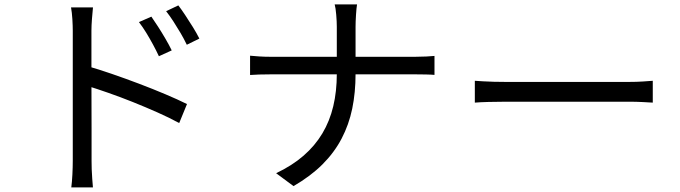

<svg xmlns="http://www.w3.org/2000/svg" viewBox="-20 -794 3040 858"><path d="M656.4 -719.6Q668.9 -701.8 685.9 -675.5Q702.9 -649.1 719.3 -621Q735.7 -593 747.4 -568.8L690.1 -542.7Q677.8 -569.2 663.4 -595.6Q649.1 -622 633.5 -647.6Q617.8 -673.1 600.9 -695.3ZM776.9 -769.9Q790.4 -752.5 807.6 -726.5Q824.8 -700.5 842.1 -672.7Q859.3 -644.9 870.9 -621.6L814.8 -594Q802.1 -620.5 786.9 -646.4Q771.6 -672.3 755.5 -697.3Q739.4 -722.3 722.4 -744ZM305.2 -75.2Q305.2 -89.3 305.2 -131.4Q305.2 -173.4 305.2 -232Q305.2 -290.5 305.2 -355.3Q305.2 -420.2 305.2 -481.2Q305.2 -542.1 305.2 -588.9Q305.2 -635.6 305.2 -656.6Q305.2 -678.1 303.4 -708Q301.6 -737.9 297.4 -761H395.5Q393.2 -738.5 390.9 -708.8Q388.6 -679.2 388.6 -656.6Q388.6 -617.9 388.6 -563.2Q388.6 -508.6 388.6 -447.3Q388.6 -386 388.9 -325.3Q389.2 -264.6 389.2 -212.3Q389.2 -160 389.2 -123.4Q389.2 -86.9 389.2 -75.2Q389.2 -59.8 389.8 -38.1Q390.4 -16.4 392.2 5.1Q393.9 26.5 395.3 43.4H298.6Q301.8 19.4 303.5 -14Q305.2 -47.3 305.2 -75.2ZM370.9 -498.5Q420.3 -484.3 479.9 -463.8Q539.6 -443.3 601.1 -420Q662.7 -396.7 718.5 -373.1Q774.3 -349.6 815.6 -329L780.8 -244.1Q738.2 -267.4 684.4 -291.3Q630.6 -315.2 574 -337.9Q517.4 -360.5 464.7 -378.9Q411.9 -397.3 370.9 -410.1Z M1485.1 -674.6Q1485.1 -697.6 1482.5 -728.3Q1479.9 -759 1475.6 -774.2H1575.5Q1572.9 -759 1570.9 -727.7Q1568.9 -696.4 1568.9 -674.2Q1568.9 -645.6 1568.9 -608.1Q1568.9 -570.6 1568.9 -532.4Q1568.9 -494.2 1568.9 -463.5Q1568.9 -380.7 1554.1 -308.7Q1539.2 -236.8 1506.4 -174.3Q1473.5 -111.8 1420.8 -59.2Q1368.1 -6.7 1291.7 37.7L1213.9 -20Q1285.1 -53.7 1336.3 -98.1Q1387.4 -142.4 1420.5 -197.7Q1453.5 -253 1469.3 -319.4Q1485.1 -385.9 1485.1 -463.5Q1485.1 -493.6 1485.1 -532Q1485.1 -570.4 1485.1 -608.4Q1485.1 -646.4 1485.1 -674.6ZM1097.5 -545.1Q1112.9 -543.4 1138.3 -541.8Q1163.7 -540.2 1190.2 -540.2Q1200.8 -540.2 1238.3 -540.2Q1275.8 -540.2 1330.9 -540.2Q1386 -540.2 1449.4 -540.2Q1512.9 -540.2 1576.6 -540.2Q1640.3 -540.2 1695 -540.2Q1749.6 -540.2 1786.9 -540.2Q1824.2 -540.2 1835 -540.2Q1860.3 -540.2 1885.3 -541.5Q1910.3 -542.7 1921.6 -544.1V-459.3Q1910.3 -460.6 1883.9 -461.2Q1857.6 -461.8 1834 -461.8Q1823.2 -461.8 1786.1 -461.8Q1749 -461.8 1694.3 -461.8Q1639.7 -461.8 1576.5 -461.8Q1513.3 -461.8 1449.8 -461.8Q1386.3 -461.8 1331.8 -461.8Q1277.2 -461.8 1239.9 -461.8Q1202.5 -461.8 1192.4 -461.8Q1164.1 -461.8 1138.7 -461Q1113.3 -460.3 1097.5 -458.9Z M2101.9 -433Q2117 -432 2139 -430.6Q2161.1 -429.3 2187.4 -428.6Q2213.7 -427.9 2241.3 -427.9Q2257.1 -427.9 2290.7 -427.9Q2324.3 -427.9 2369.1 -427.9Q2414 -427.9 2464.6 -427.9Q2515.2 -427.9 2565.8 -427.9Q2616.4 -427.9 2661.5 -427.9Q2706.6 -427.9 2739.9 -427.9Q2773.3 -427.9 2789.4 -427.9Q2827 -427.9 2853.8 -429.9Q2880.6 -432 2897.1 -433V-335.4Q2881.8 -336.4 2852.6 -337.9Q2823.4 -339.5 2790 -339.5Q2773.9 -339.5 2740 -339.5Q2706.2 -339.5 2661.4 -339.5Q2616.6 -339.5 2566 -339.5Q2515.4 -339.5 2464.8 -339.5Q2414.2 -339.5 2369.4 -339.5Q2324.5 -339.5 2290.9 -339.5Q2257.3 -339.5 2241.3 -339.5Q2200.1 -339.5 2162.8 -338.4Q2125.5 -337.4 2101.9 -335.4Z"/></svg>

Font: Noto Sans SC Thin
Style: Regular
Weight: 100
Designer: Ryoko NISHIZUKA 西塚涼子 (kana, bopomofo & ideographs); Paul D. Hunt (Latin, Greek & Cyrillic); Sandoll Communications 산돌커뮤니
Foundry: Adobe
Version: Version 2.004-H2;hotconv 1.0.118;makeotfexe 2.5.65603